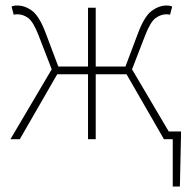

<svg xmlns="http://www.w3.org/2000/svg" viewBox="-20 -506 704 698"><path d="M608 172V0H584V-28H638V-12L634 172ZM18 0 168 -254 120 -378Q101 -427 82.5 -440.5Q64 -454 44 -454Q39 -454 37 -454Q35 -454 30 -452L22 -482Q30 -486 42 -486Q71 -486 97 -466.5Q123 -447 146 -386L192 -264H300V-478H328V-264H436L482 -386Q505 -447 531.5 -466.5Q558 -486 586 -486Q598 -486 606 -482L598 -452Q594 -454 591.5 -454Q589 -454 584 -454Q565 -454 546 -440.5Q527 -427 508 -378L460 -254L610 0H576L440 -236H328V0H300V-236H188L52 0Z"/></svg>

Font: Source Sans 3
Style: Regular
Weight: 200
Designer: Paul D. Hunt
Foundry: Adobe
Version: Version 3.046;hotconv 1.0.118;makeotfexe 2.5.65603